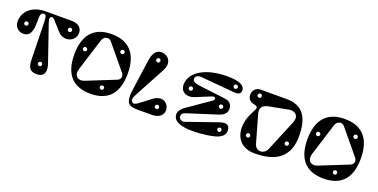

<svg xmlns="http://www.w3.org/2000/svg" viewBox="-20 -1577 4717 2394"><g transform="rotate(20 2338.5 -379.5)"><path d="M542 -171 381 -639C361 -696 371 -719 398 -719C407 -719 418 -714 428 -703L540 -578C632 -476 780 -534 780 -649C780 -700 747 -760 643 -760H301C120 -760 10 -660 10 -521C10 -459 58 -404 122 -402C213 -399 242 -465 242 -603V-647C242 -691 252 -724 286 -724C313 -724 324 -698 325 -635L336 -146C338 -40 358 15 454 15C561 15 583 -62 542 -171ZM455 -92C439 -92 427 -104 427 -119C427 -134 439 -147 455 -147C470 -147 482 -134 482 -119C482 -104 470 -92 455 -92ZM123 -508C107 -508 95 -520 95 -535C95 -550 107 -563 123 -563C138 -563 150 -550 150 -535C150 -520 138 -508 123 -508ZM660 -619C644 -619 632 -631 632 -646C632 -661 644 -674 660 -674C675 -674 687 -661 687 -646C687 -631 675 -619 660 -619Z M1169 -775C937 -775 815 -640 815 -378C815 -116 937 15 1169 15C1402 15 1524 -116 1524 -378C1524 -640 1402 -775 1169 -775ZM1186 -688 1450 -369C1484 -328 1474 -283 1426 -264L1047 -112C967 -80 904 -132 933 -226L1068 -657C1084 -709 1148 -733 1186 -688ZM1281 -134C1296 -134 1308 -122 1308 -107C1308 -92 1296 -79 1281 -79C1265 -79 1253 -92 1253 -107C1253 -122 1265 -134 1281 -134ZM919 -512C934 -512 946 -500 946 -485C946 -470 934 -457 919 -457C903 -457 891 -470 891 -485C891 -500 903 -512 919 -512ZM1370 -639C1385 -639 1397 -627 1397 -612C1397 -597 1385 -584 1370 -584C1354 -584 1342 -597 1342 -612C1342 -627 1354 -639 1370 -639Z M1707 -617 1648 -194C1645 -174 1644 -156 1644 -140C1644 -37 1673 0 1782 0H1981C2086 0 2129 -57 2129 -114C2129 -171 2085 -228 2019 -228C1989 -228 1954 -216 1916 -187L1824 -116C1773 -77 1744 -55 1723 -55C1706 -55 1684 -72 1684 -98C1684 -118 1696 -145 1713 -176L1924 -568C1943 -604 1951 -635 1951 -661C1951 -737 1887 -775 1830 -775C1762 -775 1722 -724 1707 -617ZM2008 -88C1992 -88 1980 -100 1980 -115C1980 -130 1992 -143 2008 -143C2023 -143 2035 -130 2035 -115C2035 -100 2023 -88 2008 -88ZM1826 -639C1810 -639 1798 -651 1798 -666C1798 -681 1810 -694 1826 -694C1841 -694 1853 -681 1853 -666C1853 -651 1841 -639 1826 -639Z M2406 -654 2846 -615C2921 -608 2938 -638 2938 -670C2938 -733 2877 -774 2698 -774C2442 -774 2224 -671 2224 -489C2224 -398 2309 -350 2407 -390L2607 -472C2653 -491 2673 -454 2633 -426L2335 -219C2290 -187 2265 -151 2265 -114C2265 -14 2385 16 2518 16C2652 17 2802 -6 2860 -33C2913 -58 2941 -90 2938 -147C2935 -207 2890 -231 2804 -201L2395 -58C2346 -41 2319 -82 2319 -104C2319 -129 2327 -149 2374 -164L2764 -288C2852 -316 2866 -363 2866 -400C2866 -448 2840 -494 2764 -503L2406 -547C2345 -555 2322 -575 2322 -604C2322 -632 2348 -659 2406 -654ZM2837 -141C2852 -141 2864 -129 2864 -114C2864 -99 2852 -86 2837 -86C2821 -86 2809 -99 2809 -114C2809 -129 2821 -141 2837 -141ZM2327 -502C2342 -502 2354 -490 2354 -475C2354 -460 2342 -447 2327 -447C2311 -447 2299 -460 2299 -475C2299 -490 2311 -502 2327 -502ZM2845 -715C2860 -715 2872 -703 2872 -688C2872 -673 2860 -660 2845 -660C2829 -660 2817 -673 2817 -688C2817 -703 2829 -715 2845 -715ZM2758 -419C2773 -419 2785 -407 2785 -392C2785 -377 2773 -364 2758 -364C2742 -364 2730 -377 2730 -392C2730 -407 2742 -419 2758 -419Z M3496 -760H3149C3083 -760 3048 -707 3048 -655C3048 -609 3074 -571 3130 -561C3175 -553 3190 -538 3173 -503L3136 -428C3037 -227 3089 13 3347 14C3652 15 3798 -118 3798 -375C3798 -620 3713 -760 3496 -760ZM3669 -514 3496 -97C3465 -23 3354 -4 3325 -107L3222 -469C3203 -537 3232 -582 3317 -598L3567 -646C3643 -661 3709 -611 3669 -514ZM3164 -657C3148 -657 3136 -669 3136 -684C3136 -699 3148 -712 3164 -712C3179 -712 3191 -699 3191 -684C3191 -669 3179 -657 3164 -657ZM3197 -143C3181 -143 3169 -155 3169 -170C3169 -185 3181 -198 3197 -198C3212 -198 3224 -185 3224 -170C3224 -155 3212 -143 3197 -143ZM3686 -211C3670 -211 3658 -223 3658 -238C3658 -253 3670 -266 3686 -266C3701 -266 3713 -253 3713 -238C3713 -223 3701 -211 3686 -211Z M4262 -775C4030 -775 3908 -640 3908 -378C3908 -116 4030 15 4262 15C4495 15 4617 -116 4617 -378C4617 -640 4495 -775 4262 -775ZM4279 -688 4543 -369C4577 -328 4567 -283 4519 -264L4140 -112C4060 -80 3997 -132 4026 -226L4161 -657C4177 -709 4241 -733 4279 -688ZM4374 -134C4389 -134 4401 -122 4401 -107C4401 -92 4389 -79 4374 -79C4358 -79 4346 -92 4346 -107C4346 -122 4358 -134 4374 -134ZM4012 -512C4027 -512 4039 -500 4039 -485C4039 -470 4027 -457 4012 -457C3996 -457 3984 -470 3984 -485C3984 -500 3996 -512 4012 -512ZM4463 -639C4478 -639 4490 -627 4490 -612C4490 -597 4478 -584 4463 -584C4447 -584 4435 -597 4435 -612C4435 -627 4447 -639 4463 -639Z"/></g></svg>

Font: Pilowlava Atome
Style: Regular
Weight: 500
Designer: Anton Moglia, Jérémy Landes, Maksym Kobuzan (Cyrillic), Velvetyne Type Foundry
Foundry: Anton Moglia, Jérémy Landes, Velvetyne Type Foundry
Version: Version 1.002;Glyphs 3.3 (3303)